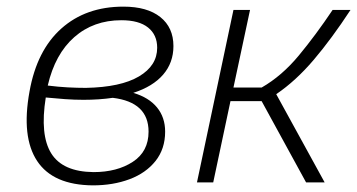

<svg xmlns="http://www.w3.org/2000/svg" viewBox="-20 -550 1077 579"><path d="M260 9Q140 8 92 -64.5Q44 -137 69 -274Q91 -398 165 -464Q239 -530 352 -530Q424 -530 463.5 -498.5Q503 -467 503 -411Q503 -361 472 -325Q441 -289 382 -270Q429 -256 453.5 -226Q478 -196 478 -153Q478 -101 449 -64.5Q420 -28 370.5 -9.5Q321 9 260 9ZM346 -489Q262 -489 204 -438Q146 -387 124 -292Q156 -288 184.5 -286.5Q213 -285 239 -285Q344 -287 399 -319.5Q454 -352 454 -406Q454 -445 426.5 -467Q399 -489 346 -489ZM262 -31Q333 -31 380.5 -62Q428 -93 428 -153Q428 -242 320 -255Q279 -249 232 -249Q205 -249 176.5 -251Q148 -253 118 -256Q100 -143 134.5 -87.5Q169 -32 262 -31Z M574 0 684 -520H734L684 -286H769Q830 -321 881 -382.5Q932 -444 983 -520H1037Q980 -433 926 -369.5Q872 -306 813 -266L959 0H903L769 -245H675L623 0Z"/></svg>

Font: Raleway Light
Style: Italic
Weight: 300
Italic angle: -12°
Designer: Matt McInerney, Pablo Impallari, Rodrigo Fuenzalida
Foundry: Matt McInerney, Pablo Impallari, Rodrigo Fuenzalida
Version: Version 4.026